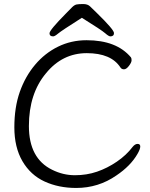

<svg xmlns="http://www.w3.org/2000/svg" viewBox="-20 -912 743 950"><path d="M660 -150Q626 -91 556 -44Q467 18 357 18Q270 18 200.5 -14Q131 -46 91 -114.5Q51 -183 51 -282Q51 -381 78 -457.5Q105 -534 153.5 -591.5Q202 -649 267 -681Q332 -713 408 -713Q557 -713 628 -628Q631 -624 631 -613.5Q631 -603 618 -586Q605 -569 593.5 -569Q582 -569 576 -578Q530 -649 409.5 -649Q289 -649 208 -550Q123 -449 123 -288.5Q123 -128 238 -72Q292 -45 350.5 -45Q409 -45 460 -62.5Q511 -80 558 -112Q605 -144 636 -185Q648 -200 661 -200Q674 -200 674 -187Q674 -174 660 -150ZM385 -824Q284 -760 267.5 -746Q251 -732 243 -732Q225 -732 225 -747.5Q225 -763 306 -845Q326 -866 337.5 -877Q349 -888 359.5 -890Q370 -892 392 -892Q414 -892 426 -880Q438 -868 458 -849Q544 -765 544 -748.5Q544 -732 526 -732Q518 -732 500.5 -747.5Q483 -763 385 -824Z"/></svg>

Font: ToneOZ-Pinyin-WenKai-Regular
Style: Regular
Weight: 400
Designer: Fontworks Inc.
Foundry: ToneOZ
Version: Version 0.240331